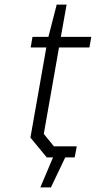

<svg xmlns="http://www.w3.org/2000/svg" viewBox="-20 -683 416 833"><path d="M155 130 210 0H183L112 -86L181 -477H113L121 -523H190L226 -663H269L244 -523H376L368 -477H236L170 -102L214 -48H313L304 0H263L201 130Z"/></svg>

Font: Tomorrow Light
Style: Italic
Weight: 300
Italic angle: -10°
Designer: Tony de Marco, Monica Rizzolli
Foundry: Just in Type
Version: Version 2.002